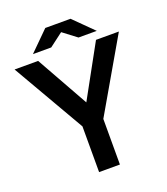

<svg xmlns="http://www.w3.org/2000/svg" viewBox="-152 -952 917 1057"><g transform="rotate(-20 306.5 -423.5)"><path d="M264 -235 1 -690H139L342 -328ZM245 0V-360H367V0ZM349 -236 279 -328 478 -690H612ZM392 -735 244 -847H386L499 -735ZM125 -735 238 -847H380L232 -735Z"/></g></svg>

Font: Radio Canada Big Medium
Style: Regular
Weight: 500
Designer: Étienne Aubert Bonn
Foundry: Coppers and Brasses
Version: Version 1.001